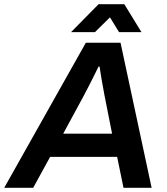

<svg xmlns="http://www.w3.org/2000/svg" viewBox="-60 -888 789 908"><path d="M276 -736H389L460 -806L503 -736H609L528 -868H406ZM-40 0H97L177 -146H494L524 0H657L510 -686H346ZM239 -256 336 -435C353 -466 386 -532 406 -573H411C415 -542 425 -485 434 -438L470 -256Z"/></svg>

Font: Archivo SemiBold
Style: Italic
Weight: 600
Italic angle: -10°
Designer: Hector Gatti
Foundry: Omnibus-Type
Version: Version 2.001